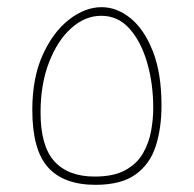

<svg xmlns="http://www.w3.org/2000/svg" viewBox="-20 -515 540 535"><path d="M246 0Q158 0 114 -48.5Q70 -97 70 -209Q70 -298 99 -362Q128 -426 172.5 -460.5Q217 -495 263 -495Q306 -495 344 -464Q382 -433 406 -372Q430 -311 430 -221Q430 -158 414 -108Q398 -58 358 -29Q318 0 246 0ZM244 -23Q297 -23 329.5 -41Q362 -59 378.5 -88Q395 -117 401 -150Q407 -183 407 -214Q407 -282 390 -340.5Q373 -399 341 -435Q309 -471 262 -471Q217 -471 178.5 -436.5Q140 -402 116.5 -341Q93 -280 93 -202Q93 -108 131.5 -65.5Q170 -23 244 -23Z"/></svg>

Font: Noto Sans Thaana Thin
Style: Regular
Weight: 100
Designer: David Williams
Foundry: Google Inc.
Version: Version 3.001; ttfautohint (v1.8.4.7-5d5b)